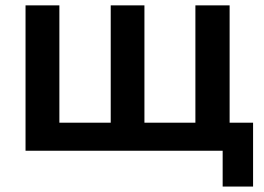

<svg xmlns="http://www.w3.org/2000/svg" viewBox="-20 -559 979 712"><path d="M918.5 132.8V-104H831.5V-539.1H704.6V-104H515.6V-539.1H390.6V-104H200.2V-539.1H74.7V0H805.7V132.8Z"/></svg>

Font: Winston SemiBold
Style: Regular
Weight: 600
Designer: Vernon Adams, Kim Jin-seong, David Berlow, Cristiano Sobral
Foundry: The Winston Project Authors
Version: Version 3.004